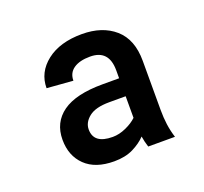

<svg xmlns="http://www.w3.org/2000/svg" viewBox="-78 -811 599 563"><g transform="rotate(-20 222.0 -529.5)"><path d="M297.9 -344.2Q292.5 -360.4 289.6 -378.4Q273.9 -361.8 249.3 -349.6Q224.6 -337.4 189.9 -337.4Q131.3 -337.4 99.9 -367.9Q68.4 -398.4 68.4 -448.7Q68.4 -502.4 109.6 -532Q150.9 -561.5 234.4 -561.5H286.1V-586.4Q286.1 -650.4 227.5 -650.4Q194.8 -650.4 176.3 -637.7Q157.7 -625 157.7 -600.6L76.2 -606.9Q76.2 -656.2 117.4 -688.5Q158.7 -720.7 227.5 -720.7Q291 -720.7 329.8 -686.8Q368.7 -652.8 368.7 -585.9V-432.6Q368.7 -408.7 371.6 -387.2Q374.5 -365.7 381.3 -344.2ZM210 -406.2Q230.5 -406.2 251.7 -415.8Q272.9 -425.3 286.1 -438V-505.4H234.9Q191.9 -505.4 171.4 -489Q150.9 -472.7 150.9 -450.7Q150.9 -406.2 210 -406.2Z"/></g></svg>

Font: Vazirmatn RD UI FD SemiBold
Style: Regular
Weight: 600
Designer: Saber Rastikerdar
Foundry: Saber Rastikerdar
Version: Version 33.003